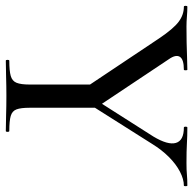

<svg xmlns="http://www.w3.org/2000/svg" viewBox="-24 -643 665 661"><g transform="rotate(90 308.5 -312.5)"><path d="M306 -285 448 -508Q478 -558 470 -585.5Q462 -613 417 -613Q414 -613 414 -619Q414 -625 417 -625Q446 -625 471.5 -623.5Q497 -622 539 -622Q564 -622 579.5 -623.5Q595 -625 617 -625Q619 -625 619 -619Q619 -613 617 -613Q595 -613 569 -599.5Q543 -586 518.5 -561.5Q494 -537 473 -503L325 -269ZM281 -272 110 -528Q77 -577 53 -595Q29 -613 1 -613Q-2 -613 -2 -619Q-2 -625 1 -625Q17 -625 35 -623.5Q53 -622 69 -622Q97 -622 124 -622.5Q151 -623 175.5 -624Q200 -625 218 -625Q220 -625 220 -619Q220 -613 218 -613Q182 -613 173.5 -599Q165 -585 182 -561L344 -318ZM269 -310 349 -319V-81Q349 -52 354.5 -37Q360 -22 377 -17Q394 -12 429 -12Q432 -12 432 -6Q432 0 429 0Q405 0 374.5 -1Q344 -2 308 -2Q274 -2 242.5 -1Q211 0 187 0Q184 0 184 -6Q184 -12 187 -12Q222 -12 239.5 -17Q257 -22 263 -37Q269 -52 269 -81Z"/></g></svg>

Font: Cormorant Medium
Style: Regular
Weight: 500
Designer: Christian Thalmann (Catharsis Fonts)
Foundry: Catharsis Fonts
Version: Version 4.000